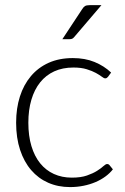

<svg xmlns="http://www.w3.org/2000/svg" viewBox="-20 -736 495 762"><path d="M408.5 -431Q406 -428.5 403.8 -426.8Q401.5 -425 397.5 -425Q392.5 -425 383.8 -431.8Q375 -438.5 360.5 -446.5Q346 -454.5 324.2 -461.2Q302.5 -468 271.5 -468Q228.5 -468 195.2 -452.8Q162 -437.5 139.2 -409Q116.5 -380.5 104.5 -340Q92.5 -299.5 92.5 -249Q92.5 -196.5 104.8 -156Q117 -115.5 139.5 -87.8Q162 -60 194 -45.5Q226 -31 265 -31Q301 -31 325.2 -39.5Q349.5 -48 365.2 -58Q381 -68 390.2 -76.5Q399.5 -85 405 -85Q411.5 -85 415 -80L428 -64Q416.5 -49 399 -36Q381.5 -23 359.5 -13.5Q337.5 -4 311.8 1.2Q286 6.5 258 6.5Q210.5 6.5 171.2 -10.8Q132 -28 103.8 -60.8Q75.5 -93.5 59.8 -141Q44 -188.5 44 -249Q44 -306 59 -353Q74 -400 102.8 -434Q131.5 -468 173.2 -486.8Q215 -505.5 269 -505.5Q317.5 -505.5 355.2 -490Q393 -474.5 421 -448ZM382.5 -715.5 274.5 -589Q270.5 -584 266.2 -582.2Q262 -580.5 256 -580.5H227.5L306 -699.5Q311.5 -708.5 317.5 -712Q323.5 -715.5 335.5 -715.5Z"/></svg>

Font: Lato Light
Style: Regular
Weight: 300
Designer: Lukasz Dziedzic
Foundry: Lukasz Dziedzic
Version: Version 1.104; Western+Polish opensource